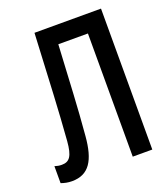

<svg xmlns="http://www.w3.org/2000/svg" viewBox="-134 -808 797 914"><g transform="rotate(-20 265.0 -351.5)"><path d="M74 11C161 11 197 -50 207 -169C220 -318 224 -428 235 -624H385V0H484V-714H147C134 -452 129 -333 117 -176C111 -102 94 -79 55 -79C41 -79 32 -81 19 -85V1C36 7 53 11 74 11Z"/></g></svg>

Font: Noto Sans Mono Condensed Medium
Style: Regular
Weight: 500
Width: 3
Designer: Monotype Design Team
Foundry: Monotype Imaging Inc.
Version: Version 2.014